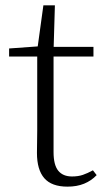

<svg xmlns="http://www.w3.org/2000/svg" viewBox="-20 -683 397 717"><path d="M149 -472V-508H329V-472ZM232 14Q173 14 145.5 -17.5Q118 -49 118 -112Q118 -135 118.5 -152.5Q119 -170 119 -196V-472H14V-502L139 -511L119 -496L142 -663H185L180 -493V-481V-115Q180 -67 197.5 -45.5Q215 -24 249 -24Q272 -24 289.5 -30Q307 -36 327 -47L341 -29Q321 -8 294 3Q267 14 232 14Z"/></svg>

Font: Noto Serif HK ExtraLight
Style: Regular
Weight: 200
Designer: Ryoko NISHIZUKA 西塚涼子 (kana & ideographs); Frank Grießhammer (Latin, Greek & Cyrillic); Wenlong ZHANG 张文龙 (bopomofo); San
Foundry: Adobe
Version: Version 2.002-H1;hotconv 1.1.0;makeotfexe 2.6.0